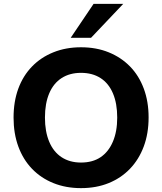

<svg xmlns="http://www.w3.org/2000/svg" viewBox="-20 -960 836 991"><path d="M398 11Q320 11 255.5 -15Q191 -41 145 -89Q99 -137 74.5 -204Q50 -271 50 -353Q50 -436 74.5 -502.5Q99 -569 145 -616.5Q191 -664 255.5 -690Q320 -716 398 -716Q477 -716 541 -690Q605 -664 651 -617Q697 -570 722 -503Q747 -436 747 -354Q747 -271 722 -204Q697 -137 651 -89Q605 -41 541 -15Q477 11 398 11ZM398 -121Q458 -121 499 -148.5Q540 -176 562.5 -228.5Q585 -281 585 -353Q585 -426 563 -478Q541 -530 499 -557Q457 -584 398 -584Q340 -584 298 -557Q256 -530 234 -478Q212 -426 212 -353Q212 -281 234 -228.5Q256 -176 298 -148.5Q340 -121 398 -121ZM345 -765 463 -940H616L450 -765Z"/></svg>

Font: Nunito Sans 12pt ExtraBold
Style: Regular
Weight: 800
Designer: Vernon Adams
Foundry: Vernon Adams
Version: Version 3.101;gftools[0.9.27]